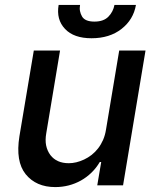

<svg xmlns="http://www.w3.org/2000/svg" viewBox="-20 -750 634 777"><path d="M58.6 -198.5 116.8 -545.5H223L167.3 -211.3Q162.3 -183.2 166.7 -161.4Q171.2 -139.6 183.9 -122.5Q209.2 -89.5 258.5 -89.5Q288.4 -89.5 320.3 -104.4Q336.3 -111.9 350.9 -123.2Q365.4 -134.6 377.1 -149.7Q388.8 -164.8 397.2 -183.9Q405.5 -203.1 409.1 -226.2L462.4 -545.5H568.9L478 0H373.6L389.6 -94.5H383.9Q369.7 -70.3 350.1 -51.3Q330.6 -32.3 307.4 -19.4Q284.1 -6.4 257.8 0.4Q231.5 7.1 203.5 7.1Q126.1 7.1 83.8 -45.1Q42.3 -96.9 58.6 -198.5ZM217.3 -730.1H304Q301.5 -716.6 303.8 -705.1Q306.1 -693.5 312.1 -683.2Q324.2 -662.6 362.2 -662.6Q399.5 -662.6 419 -682.9Q438.2 -702.8 443.2 -730.1H530.2Q519.9 -670.5 471.6 -632.8Q423.3 -595.2 350.5 -595.2Q278.8 -595.2 243.3 -632.8Q207 -670.8 217.3 -730.1Z"/></svg>

Font: Inter P Medium
Style: Italic
Weight: 500
Italic angle: 9.39999°
Designer: Rasmus Andersson
Foundry: rsms
Version: Version 3.018;git-588b23468